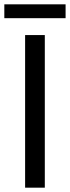

<svg xmlns="http://www.w3.org/2000/svg" viewBox="-66 -867 323 887"><path d="M141 0H50V-705H141ZM237 -783H-46V-847H237Z"/></svg>

Font: Akshar
Style: Regular
Weight: 400
Designer: Tall Chai
Foundry: Tall Chai
Version: Version 1.000